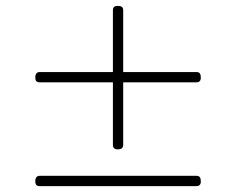

<svg xmlns="http://www.w3.org/2000/svg" viewBox="-20 -738 803 653"><path d="M380 -230Q372 -230 368 -234Q364 -238 364 -245V-703Q364 -711 368 -714.5Q372 -718 380 -718Q390 -718 394.5 -714.5Q399 -711 399 -703V-245Q399 -238 394.5 -234Q390 -230 380 -230ZM115 -105Q107 -105 103.5 -109Q100 -113 100 -121Q100 -140 115 -140H648Q656 -140 659.5 -135.5Q663 -131 663 -121Q663 -105 648 -105ZM115 -458Q107 -458 103.5 -462Q100 -466 100 -474Q100 -493 115 -493H648Q656 -493 659.5 -488.5Q663 -484 663 -474Q663 -458 648 -458Z"/></svg>

Font: Playwrite HR Lijeva Thin
Style: Regular
Weight: 250
Designer: Veronika Burian, José Scaglione
Foundry: TypeTogether
Version: Version 1.002